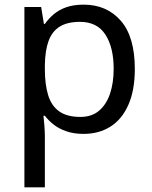

<svg xmlns="http://www.w3.org/2000/svg" viewBox="-20 -566 655 826"><path d="M340 -546Q439 -546 499.5 -477Q560 -408 560 -269Q560 -178 532.5 -115.5Q505 -53 455.5 -21.5Q406 10 339 10Q298 10 266 -1Q234 -12 211.5 -29.5Q189 -47 173 -68H167Q169 -51 171 -25Q173 1 173 20V240H85V-536H157L169 -463H173Q189 -486 211.5 -505Q234 -524 265.5 -535Q297 -546 340 -546ZM324 -472Q270 -472 237 -451.5Q204 -431 189 -390Q174 -349 173 -286V-269Q173 -203 187 -157Q201 -111 234.5 -87Q268 -63 326 -63Q375 -63 406.5 -90Q438 -117 453.5 -163.5Q469 -210 469 -270Q469 -362 433.5 -417Q398 -472 324 -472Z"/></svg>

Font: ing115
Style: Regular
Weight: 400
Designer: Monotype Design Team
Foundry: Monotype Imaging Inc.
Version: Version 2.013